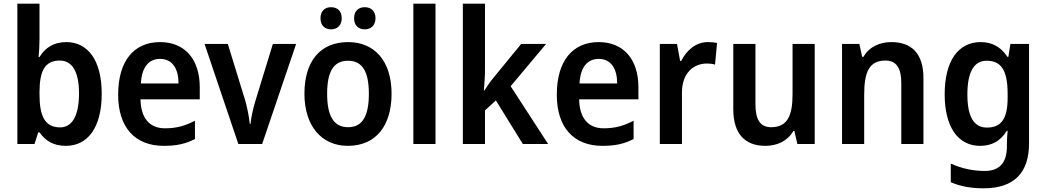

<svg xmlns="http://www.w3.org/2000/svg" viewBox="-20 -780 5668 1040"><path d="M194 -573V-760H74V0H167L187 -63H194C225 -19 267 10 337 10C455 10 531 -89 531 -272C531 -455 455 -552 339 -552C269 -552 224 -520 194 -471H189C192 -498 194 -538 194 -573ZM304 -452C371 -452 408 -392 408 -274C408 -152 370 -90 306 -90C223 -90 194 -151 194 -269V-284C195 -393 221 -452 304 -452Z M847 -552C707 -552 620 -452 620 -267C620 -89 712 10 867 10C937 10 986 -1 1036 -27V-126C982 -98 935 -85 874 -85C790 -85 743 -140 741 -242H1062V-308C1062 -458 982 -552 847 -552ZM847 -461C915 -461 947 -406 947 -328H743C748 -418 787 -461 847 -461Z M1271 0H1400L1584 -542H1458L1363 -232C1350 -189 1340 -142 1337 -109H1333C1329 -147 1320 -194 1308 -237L1214 -542H1088Z M1716 -681C1716 -641 1741 -621 1773 -621C1806 -621 1831 -642 1831 -681C1831 -722 1806 -741 1773 -741C1741 -741 1716 -722 1716 -681ZM1898 -681C1898 -641 1923 -621 1956 -621C1988 -621 2014 -642 2014 -681C2014 -722 1988 -741 1956 -741C1923 -741 1898 -722 1898 -681ZM2101 -272C2101 -453 2006 -552 1866 -552C1714 -552 1629 -448 1629 -272C1629 -99 1721 10 1864 10C2017 10 2101 -100 2101 -272ZM1752 -272C1752 -391 1786 -451 1865 -451C1944 -451 1978 -391 1978 -272C1978 -153 1944 -91 1866 -91C1786 -91 1752 -154 1752 -272Z M2339 0V-760H2219V0Z M2607 -403V-760H2487V0H2607V-182L2666 -236L2812 0H2949L2746 -313L2938 -542H2803L2659 -366C2639 -343 2620 -315 2603 -289H2601C2604 -326 2607 -365 2607 -403Z M3223 -552C3083 -552 2996 -452 2996 -267C2996 -89 3088 10 3243 10C3313 10 3362 -1 3412 -27V-126C3358 -98 3311 -85 3250 -85C3166 -85 3119 -140 3117 -242H3438V-308C3438 -458 3358 -552 3223 -552ZM3223 -461C3291 -461 3323 -406 3323 -328H3119C3124 -418 3163 -461 3223 -461Z M3814 -552C3748 -552 3698 -506 3670 -450H3664L3647 -542H3554V0H3674V-280C3674 -381 3734 -436 3810 -436C3822 -436 3842 -434 3853 -430L3864 -547C3849 -551 3829 -552 3814 -552Z M4393 -542H4273V-271C4273 -154 4246 -91 4157 -91C4098 -91 4072 -132 4072 -215V-542H3952V-189C3952 -56 4014 10 4126 10C4189 10 4246 -16 4277 -70H4283L4299 0H4393Z M4808 -552C4746 -552 4688 -527 4657 -472H4650L4635 -542H4541V0H4661V-267C4661 -391 4689 -452 4776 -452C4836 -452 4862 -411 4862 -330V0H4982V-357C4982 -491 4917 -552 4808 -552Z M5292 -552C5169 -552 5097 -448 5097 -269C5097 -94 5168 10 5289 10C5350 10 5398 -14 5434 -72H5438C5436 -52 5434 -22 5434 0V13C5434 104 5392 146 5314 146C5252 146 5189 133 5130 106V207C5184 230 5240 240 5308 240C5474 240 5554 155 5554 -4V-542H5453L5442 -472H5437C5400 -528 5352 -552 5292 -552ZM5324 -451C5403 -451 5438 -400 5438 -271V-250C5438 -135 5402 -89 5326 -89C5255 -89 5220 -148 5220 -268C5220 -389 5255 -451 5324 -451Z"/></svg>

Font: Noto Sans Gujarati UI SemiCondensed SemiBold
Style: Regular
Weight: 600
Width: 4
Designer: Jelle Bosma - Monotype Design Team, Universal Thirst
Foundry: Monotype Imaging Inc.
Version: Version 2.106